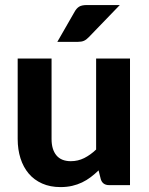

<svg xmlns="http://www.w3.org/2000/svg" viewBox="-20 -754 606 782"><path d="M509.5 -515.5V0H424.5Q398 0 390.5 -24L381.5 -60Q366 -45 349.5 -32.5Q333 -20 314.2 -11Q295.5 -2 273.8 3Q252 8 226.5 8Q184.5 8 151.8 -6.5Q119 -21 97 -47Q75 -73 63.5 -109Q52 -145 52 -188V-515.5H190V-188Q190 -145 209.8 -121.2Q229.5 -97.5 268.5 -97.5Q297.5 -97.5 323 -110.2Q348.5 -123 371.5 -145V-515.5ZM468 -733.5 341.5 -602.5Q331.5 -592 321.8 -587.8Q312 -583.5 296.5 -583.5H213.5L283.5 -705.5Q291 -719.5 301.8 -726.5Q312.5 -733.5 334.5 -733.5Z"/></svg>

Font: Lato 2
Style: Regular
Weight: 800
Designer: Lukasz Dziedzic with Adam Twardoch and Botio Nikoltchev
Foundry: tyPoland Lukasz Dziedzic
Version: Version 2.015; 2015-08-06; http://www.latofonts.com/